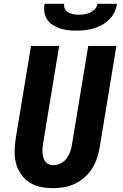

<svg xmlns="http://www.w3.org/2000/svg" viewBox="-20 -975 640 1003"><path d="M258 8Q224 8 192 1.5Q160 -5 134 -22Q108 -39 90 -64.5Q72 -90 64 -120.5Q56 -151 56.5 -184.5Q57 -218 62 -251L142 -735H289L206 -231Q204 -218 202.5 -205Q201 -192 202 -179Q203 -166 206 -154Q209 -142 216 -132Q223 -122 234.5 -117Q246 -112 260 -112Q278 -112 297 -121.5Q316 -131 328 -147.5Q340 -164 346.5 -182.5Q353 -201 356 -220L441 -735H588L500 -201Q495 -173 485.5 -145Q476 -117 459.5 -92Q443 -67 420 -47Q397 -27 370 -14.5Q343 -2 314.5 3Q286 8 258 8ZM379 -815Q357 -815 335 -817.5Q313 -820 293 -826.5Q273 -833 255.5 -844.5Q238 -856 226.5 -873Q215 -890 212 -911.5Q209 -933 213 -955H315Q313 -940 319.5 -928Q326 -916 338 -909.5Q350 -903 364 -900.5Q378 -898 393 -898Q407 -898 422 -900.5Q437 -903 451 -909.5Q465 -916 476 -928Q487 -940 489 -955H591Q588 -933 578 -911.5Q568 -890 550.5 -873Q533 -856 512 -844.5Q491 -833 468.5 -826.5Q446 -820 423.5 -817.5Q401 -815 379 -815Z"/></svg>

Font: Iosevka SS04 Heavy Extended
Style: Italic
Weight: 900
Width: 7
Italic angle: -9°
Monospace: yes
Designer: Belleve Invis
Foundry: Belleve Invis
Version: Version 19.0.0; ttfautohint (v1.8.4)